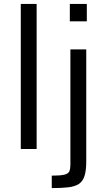

<svg xmlns="http://www.w3.org/2000/svg" viewBox="-20 -763 548 983"><path d="M86.4 0V-743H167.6V0ZM337.5 -653.7V-743H424.5V-653.7ZM245 200V136.3Q289.1 136.3 309.3 131.3Q329.5 126.3 335 114.1Q340.4 101.9 340.4 81V-510H421.6V62.8Q421.6 110.3 412.6 138.2Q403.5 166.1 383 179.2Q362.5 192.3 328.6 196.1Q294.6 200 245 200Z"/></svg>

Font: Saira Thin
Style: Regular
Weight: 100
Designer: Hector Gatti with collaboration of the Omnibus-Type team
Foundry: Omnibus-Type
Version: Version 1.101